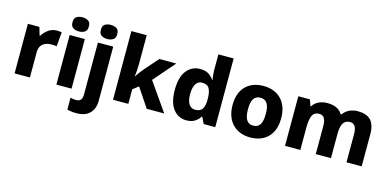

<svg xmlns="http://www.w3.org/2000/svg" viewBox="-87 -1290 4156 2052"><g transform="rotate(15 1991.0 -263.5)"><path d="M391.1 -559.1C356.9 -559.1 325.7 -549.3 297.9 -529.8C270 -509.8 248 -486.3 231.9 -459H225.1L199.2 -548.8H71.8V0H241.2V-274.9C241.2 -309.1 248 -335.4 261.7 -353.5C289.1 -390.1 334.5 -400.9 377 -400.9C399.9 -400.9 418.9 -398.4 431.2 -396L444.8 -554.2C433.1 -556.6 408.2 -559.1 391.1 -559.1Z M619.1 -767.1C593.8 -767.1 572.3 -761.7 554.7 -751C536.6 -740.2 527.8 -719.7 527.8 -689C527.8 -659.2 536.6 -638.7 554.7 -627.4C572.3 -616.2 593.8 -610.8 619.1 -610.8C643.1 -610.8 664.1 -616.2 682.1 -627.4C700.2 -638.7 709 -659.2 709 -689C709 -719.7 700.2 -740.2 682.1 -751C664.1 -761.7 643.1 -767.1 619.1 -767.1ZM534.2 -548.8V0H702.1V-548.8Z M841.8 -689C841.8 -659.2 850.6 -638.7 868.7 -627.4C886.2 -616.2 907.2 -610.8 932.1 -610.8C956.5 -610.8 978 -616.2 996.1 -627.4C1014.2 -638.7 1022.9 -659.2 1022.9 -689C1022.9 -719.7 1014.2 -740.2 996.1 -751C978 -761.7 956.5 -767.1 932.1 -767.1C907.2 -767.1 886.2 -761.7 868.7 -751C850.6 -740.2 841.8 -719.7 841.8 -689ZM816.9 240.2C865.7 240.2 904.8 231.4 933.6 214.4C991.7 179.2 1016.1 119.6 1016.1 53.2V-548.8H846.7V22C846.7 55.2 840.3 77.1 828.1 88.4C815.4 99.6 799.8 105 781.7 105C756.3 105 739.7 102.5 716.8 96.2V228C729.5 231.4 745.1 234.4 764.2 236.8C783.7 239.3 800.8 240.2 816.9 240.2Z M1330.1 -759.8H1160.6V0H1330.1V-161.1L1393.1 -210L1533.7 0H1727.1L1508.8 -313L1713.9 -548.8H1525.9L1385.7 -388.2C1364.3 -362.8 1341.3 -330.1 1323.7 -303.2H1320.8C1326.2 -346.7 1330.1 -396.5 1330.1 -439Z M1972.2 9.8C2010.7 9.8 2042.5 2 2066.4 -13.7C2090.3 -29.3 2108.9 -48.3 2123 -70.8H2129.9L2164.1 0H2292V-759.8H2123V-597.2C2123 -575.2 2124 -552.7 2126.5 -530.8C2128.9 -508.3 2130.9 -491.2 2132.8 -479H2128.9C2114.3 -502 2095.2 -521 2071.3 -536.1C2047.4 -551.3 2015.6 -559.1 1977.1 -559.1C1916 -559.1 1866.2 -535.2 1828.1 -487.3C1790 -439 1771 -368.2 1771 -273.9C1771 -180.7 1789.6 -109.9 1827.1 -62C1864.3 -14.2 1912.6 9.8 1972.2 9.8ZM2036.1 -124C1977.5 -124 1940.9 -170.9 1940.9 -271C1940.9 -372.6 1977.1 -422.9 2034.2 -422.9C2073.7 -422.9 2100.6 -410.2 2114.7 -384.3C2128.9 -358.4 2136.2 -320.8 2136.2 -272V-256.8C2134.8 -167.5 2107.9 -124 2036.1 -124Z M2948.2 -275.9C2948.2 -458 2836.4 -559.1 2680.2 -559.1C2596.2 -559.1 2530.3 -534.7 2481.9 -485.8C2433.6 -436.5 2409.2 -366.7 2409.2 -275.9C2409.2 -93.3 2521 9.8 2677.2 9.8C2761.2 9.8 2827.6 -15.1 2876 -64.5C2924.3 -113.8 2948.2 -184.1 2948.2 -275.9ZM2580.1 -275.9C2580.1 -377.4 2609.4 -429.2 2678.2 -429.2C2749 -429.2 2777.3 -377.4 2777.3 -275.9C2777.3 -173.8 2749 -120.1 2679.2 -120.1C2608.9 -120.1 2580.1 -173.8 2580.1 -275.9Z M3721.2 -559.1C3656.2 -559.1 3595.2 -533.2 3560.1 -481H3550.3C3519 -533.2 3463.9 -559.1 3385.3 -559.1C3313 -559.1 3253.9 -530.8 3223.1 -480H3216.3L3192.4 -548.8H3064V0H3233.4V-250C3233.4 -306.6 3240.2 -350.1 3253.9 -380.4C3267.6 -410.6 3293 -425.8 3330.1 -425.8C3379.4 -425.8 3404.3 -387.7 3404.3 -311V0H3572.3V-267.1C3572.3 -368.2 3598.6 -425.8 3668.9 -425.8C3719.7 -425.8 3744.1 -391.1 3744.1 -311V0H3912.1V-357.9C3912.1 -499 3846.7 -559.1 3721.2 -559.1Z"/></g></svg>

Font: Noto Reveo Sans
Style: Regular
Weight: 800
Designer: Monotype Design Team
Foundry: Monotype Imaging Inc.
Version: Version 2.007